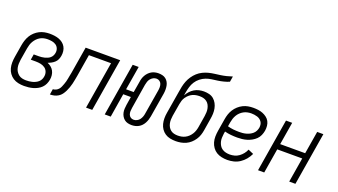

<svg xmlns="http://www.w3.org/2000/svg" viewBox="-62 -1251 3124 1776"><g transform="rotate(20 1500.0 -363.5)"><path d="M208 8Q179 8 151 2Q123 -4 100.5 -18.5Q78 -33 62 -55Q46 -77 39 -104Q32 -131 32.5 -160Q33 -189 38 -218L58 -338Q62 -362 70 -387Q78 -412 91.5 -434.5Q105 -457 125 -475.5Q145 -494 168.5 -506Q192 -518 217.5 -523Q243 -528 268 -528Q292 -528 315 -525Q338 -522 359 -514.5Q380 -507 397.5 -493.5Q415 -480 426 -461Q437 -442 440 -418.5Q443 -395 439 -372Q436 -354 428.5 -336.5Q421 -319 406.5 -305.5Q392 -292 375 -283Q358 -274 341 -268Q361 -260 377.5 -246.5Q394 -233 404 -214Q414 -195 416.5 -172.5Q419 -150 415 -128Q411 -106 401.5 -85Q392 -64 375.5 -47.5Q359 -31 338 -20Q317 -9 295.5 -3Q274 3 252 5.5Q230 8 208 8ZM208 -47Q223 -47 238.5 -48.5Q254 -50 269 -54Q284 -58 299 -65Q314 -72 326 -82.5Q338 -93 345.5 -107.5Q353 -122 355 -137Q360 -162 351.5 -184.5Q343 -207 324 -220Q305 -233 282 -237.5Q259 -242 234 -242H185L194 -297H243Q257 -297 271 -298.5Q285 -300 299 -303.5Q313 -307 327 -313Q341 -319 352 -328.5Q363 -338 370 -351.5Q377 -365 379 -379Q383 -401 375.5 -421Q368 -441 351 -453Q334 -465 312 -469Q290 -473 268 -473Q250 -473 231.5 -469Q213 -465 196 -455.5Q179 -446 165 -431.5Q151 -417 141 -400Q131 -383 125.5 -365Q120 -347 117 -329L97 -209Q94 -189 93.5 -169Q93 -149 97 -130Q101 -111 111 -95Q121 -79 135.5 -67.5Q150 -56 169 -51.5Q188 -47 208 -47Z M817 0 894 -465H676L640 -247Q636 -227 632.5 -206.5Q629 -186 624 -166Q619 -146 612 -126Q605 -106 595.5 -86.5Q586 -67 573 -49.5Q560 -32 541 -20.5Q522 -9 501.5 -4.5Q481 0 461 0L470 -55Q484 -55 499 -62Q514 -69 524.5 -81Q535 -93 541 -107.5Q547 -122 552.5 -136.5Q558 -151 562 -166Q566 -181 568.5 -195.5Q571 -210 574 -225Q577 -240 580 -255L624 -520H964L878 0Z M1268 8Q1248 8 1229.5 3.5Q1211 -1 1196.5 -12.5Q1182 -24 1172.5 -40Q1163 -56 1159 -74.5Q1155 -93 1156 -113Q1157 -133 1160 -152L1173 -234H1098L1060 0H1001L1087 -520H1146L1107 -286H1182L1200 -392Q1202 -409 1207 -426Q1212 -443 1221 -459Q1230 -475 1243 -488.5Q1256 -502 1271.5 -511Q1287 -520 1304.5 -524Q1322 -528 1339 -528Q1359 -528 1378 -523.5Q1397 -519 1411.5 -507.5Q1426 -496 1435 -480Q1444 -464 1447.5 -445.5Q1451 -427 1451 -407Q1451 -387 1448 -368L1408 -128Q1405 -111 1399.5 -94Q1394 -77 1385.5 -61Q1377 -45 1364.5 -31.5Q1352 -18 1336 -9Q1320 0 1302.5 4Q1285 8 1268 8ZM1268 -45Q1284 -45 1300 -53Q1316 -61 1326 -74.5Q1336 -88 1342 -104Q1348 -120 1350 -136L1390 -376Q1393 -393 1393 -410Q1393 -427 1387.5 -442Q1382 -457 1368.5 -466Q1355 -475 1339 -475Q1322 -475 1307 -467Q1292 -459 1281 -445.5Q1270 -432 1265 -416Q1260 -400 1257 -384L1218 -144Q1215 -127 1214.5 -110Q1214 -93 1219.5 -78Q1225 -63 1238 -54Q1251 -45 1268 -45Z M1702 8Q1673 8 1646 2.5Q1619 -3 1597 -17.5Q1575 -32 1560 -54Q1545 -76 1538.5 -102Q1532 -128 1532 -156Q1532 -184 1537 -212L1573 -428Q1577 -456 1583 -484Q1589 -512 1599.5 -539Q1610 -566 1627 -591Q1644 -616 1666 -636Q1688 -656 1715.5 -669.5Q1743 -683 1771 -690Q1799 -697 1827 -700.5Q1855 -704 1883.5 -708Q1912 -712 1940 -719Q1968 -726 1995 -735L1986 -680Q1959 -669 1931 -662Q1903 -655 1875 -651Q1847 -647 1819 -643.5Q1791 -640 1763.5 -629.5Q1736 -619 1712 -600Q1688 -581 1672 -556Q1656 -531 1648 -503.5Q1640 -476 1635 -448L1630 -416Q1642 -439 1659.5 -458Q1677 -477 1698.5 -490Q1720 -503 1744.5 -508.5Q1769 -514 1792 -514Q1819 -514 1844.5 -507.5Q1870 -501 1888.5 -485Q1907 -469 1919 -447Q1931 -425 1936 -399.5Q1941 -374 1940 -347.5Q1939 -321 1934 -294L1915 -177Q1911 -152 1903 -128Q1895 -104 1880 -81.5Q1865 -59 1845 -41Q1825 -23 1801 -12Q1777 -1 1751.5 3.5Q1726 8 1702 8ZM1702 -47Q1720 -47 1738.5 -50.5Q1757 -54 1774.5 -63Q1792 -72 1806 -85.5Q1820 -99 1830.5 -115.5Q1841 -132 1847 -150Q1853 -168 1856 -186L1875 -303Q1878 -322 1878.5 -341.5Q1879 -361 1875 -379Q1871 -397 1862.5 -412.5Q1854 -428 1839.5 -439Q1825 -450 1807 -454.5Q1789 -459 1769 -459Q1752 -459 1734 -456Q1716 -453 1699 -445Q1682 -437 1667.5 -424Q1653 -411 1642 -395Q1631 -379 1625.5 -361.5Q1620 -344 1617 -327L1596 -203Q1593 -184 1592.5 -165Q1592 -146 1596 -127.5Q1600 -109 1609 -93.5Q1618 -78 1632 -67Q1646 -56 1664 -51.5Q1682 -47 1702 -47Z M2209 8Q2180 8 2152 2Q2124 -4 2101.5 -18Q2079 -32 2063 -54.5Q2047 -77 2039.5 -103.5Q2032 -130 2032.5 -159Q2033 -188 2038 -218L2058 -338Q2062 -363 2070 -387.5Q2078 -412 2092.5 -435Q2107 -458 2127.5 -476.5Q2148 -495 2172 -507Q2196 -519 2221.5 -523.5Q2247 -528 2272 -528Q2296 -528 2320 -525Q2344 -522 2365.5 -513.5Q2387 -505 2405.5 -491Q2424 -477 2434.5 -457.5Q2445 -438 2447.5 -414Q2450 -390 2446 -365Q2442 -342 2432 -319Q2422 -296 2404 -278.5Q2386 -261 2364 -249Q2342 -237 2318.5 -230Q2295 -223 2271.5 -220.5Q2248 -218 2225 -218Q2193 -218 2162 -221Q2131 -224 2101 -232L2097 -209Q2094 -188 2093.5 -167.5Q2093 -147 2098 -128.5Q2103 -110 2113 -93.5Q2123 -77 2139 -66.5Q2155 -56 2174 -51.5Q2193 -47 2214 -47Q2236 -47 2259.5 -53Q2283 -59 2303 -73.5Q2323 -88 2338.5 -107.5Q2354 -127 2363 -149L2416 -126Q2402 -96 2380.5 -70Q2359 -44 2331 -25.5Q2303 -7 2271.5 0.5Q2240 8 2209 8ZM2225 -273Q2241 -273 2257.5 -274.5Q2274 -276 2291 -280.5Q2308 -285 2324.5 -293Q2341 -301 2354.5 -313Q2368 -325 2376 -341Q2384 -357 2387 -374Q2389 -389 2387 -404Q2385 -419 2377 -431Q2369 -443 2357.5 -451.5Q2346 -460 2331.5 -464.5Q2317 -469 2302 -471Q2287 -473 2272 -473Q2254 -473 2235 -469Q2216 -465 2198.5 -455.5Q2181 -446 2166.5 -432Q2152 -418 2142 -401Q2132 -384 2126 -365.5Q2120 -347 2117 -329L2110 -287Q2138 -279 2166.5 -276Q2195 -273 2225 -273Z M2510 0 2596 -520H2657L2620 -297H2866L2903 -520H2964L2878 0H2817L2857 -242H2611L2571 0Z"/></g></svg>

Font: Iosevka Term Curly Light
Style: Italic
Weight: 300
Italic angle: -9°
Designer: Belleve Invis
Foundry: Belleve Invis
Version: Version 32.3.0